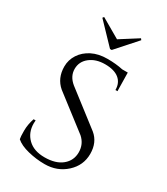

<svg xmlns="http://www.w3.org/2000/svg" viewBox="-198 -880 857 983"><g transform="rotate(30 231.0 -388.5)"><path d="M237 -664H227L113 -783L119 -791L233 -725L337 -791L343 -783ZM58 -33Q55 -45 55 -82Q55 -119 68 -157H80Q79 -148 79 -139Q79 -85 114.5 -50.5Q150 -16 213 -16Q279 -16 316 -46.5Q353 -77 353 -125.5Q353 -174 317 -206L117 -360Q69 -401 69 -470Q69 -509 90.5 -542Q112 -575 150.5 -594.5Q189 -614 241 -614Q293 -614 333 -605H366L368 -496H356Q356 -538 327.5 -561Q299 -584 245 -584Q191 -584 156 -556.5Q121 -529 121 -485.5Q121 -442 160 -410L362 -254Q408 -216 408 -148Q408 -80 356.5 -33Q305 14 231 14Q182 14 133 2Q84 -10 58 -33Z"/></g></svg>

Font: Cinzel
Style: Regular
Weight: 400
Designer: Natanael Gama
Version: Version 1.001;PS 001.001;hotconv 1.0.56;makeotf.lib2.0.21325